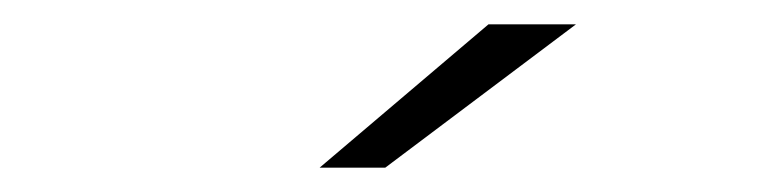

<svg xmlns="http://www.w3.org/2000/svg" viewBox="-20 -745 640 158"><path d="M243 -607 382 -725H454L297 -607Z"/></svg>

Font: mBank Light
Style: Regular
Weight: 300
Designer: Julieta Ulanovsky
Foundry: Julieta Ulanovsky
Version: Version 7.200;PS 007.200;hotconv 1.0.88;makeotf.lib2.5.64775